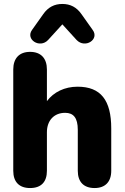

<svg xmlns="http://www.w3.org/2000/svg" viewBox="-20 -941 629 970"><path d="M132 9C188 9 217 -22 217 -78V-273C217 -332 253 -371 309 -371C351 -371 373 -346 373 -285V-78C373 -22 403 9 458 9C511 9 542 -22 542 -78V-292C542 -435 489 -503 372 -503C307 -503 251 -476 217 -430V-590C217 -646 187 -679 132 -679C77 -679 47 -646 47 -590V-78C47 -22 77 9 132 9ZM223 -739 295 -818 367 -739C410 -694 484 -742 448 -790L392 -869C367 -905 335 -921 295 -921C255 -921 223 -905 198 -869L142 -790C107 -742 181 -694 223 -739Z"/></svg>

Font: SN Pro Heavy
Style: Regular
Weight: 800
Designer: Tobias Whetton
Foundry: Supernotes
Version: Version 1.001;Glyphs 3.2 (3249)